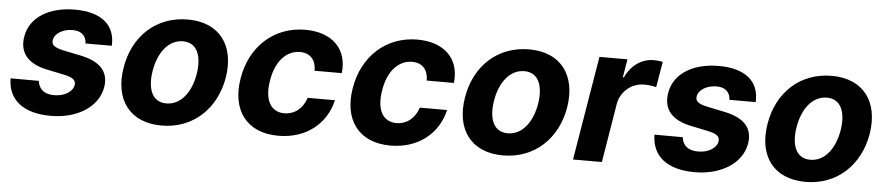

<svg xmlns="http://www.w3.org/2000/svg" viewBox="-38 -772 4624 1002"><g transform="rotate(5 2274.5 -271.0)"><path d="M391.3 -381.4H529.1C535.2 -490.4 460.2 -552.6 321.7 -552.6C186.1 -552.6 87 -491.8 70 -389.9C55.8 -305 100.9 -248.9 204.2 -228L295.1 -209.2C341.6 -198.9 357.6 -185.4 354 -160.5C348.7 -125 304.7 -97.3 249.3 -98.4C201 -98.7 171.2 -121.4 165.8 -165.8L17.8 -166.2C18.5 -54.7 97.7 10.7 243.6 10.7C381.4 10.7 490.8 -57.5 508.5 -162.3C521.7 -244.3 475.5 -294.4 373.2 -316.1L277.3 -335.9C228.7 -346.6 215.6 -361.5 219.8 -384.6C225.1 -420.1 269.2 -445.3 319.2 -445.3C367.2 -445.3 390.6 -418.7 391.3 -381.4Z M823.9 10.7C987.9 10.7 1108.3 -101.6 1136.4 -268.5C1163.7 -438.2 1079.2 -552.6 913 -552.6C747.9 -552.6 627.5 -440.7 600.5 -273.1C572.4 -103.7 657 10.7 823.9 10.7ZM752.8 -269.2C768.5 -365.4 821 -437.1 897.7 -437.1C972.3 -437.1 998.6 -367.9 983.7 -273.8C967.7 -177.6 915.1 -106.5 838.8 -106.5C763.8 -106.5 737.6 -175.4 752.8 -269.2Z M1435.4 10.7C1580.6 10.7 1685.4 -74.6 1714.1 -199.9H1571.4C1552.6 -142 1509.2 -109 1456.7 -109C1386 -109 1350.1 -168.3 1367.5 -272.7C1383.9 -375.7 1440.3 -434.7 1511.4 -434.7C1566.1 -434.7 1595.5 -397.7 1594.8 -343.8H1737.2C1752.1 -469.8 1670.8 -552.6 1528.4 -552.6C1362.9 -552.6 1240.8 -437.9 1213.8 -270.6C1185.7 -104.8 1267.4 10.7 1435.4 10.7Z M2022.7 10.7C2168 10.7 2272.7 -74.6 2301.5 -199.9H2158.7C2139.9 -142 2096.6 -109 2044 -109C1973.4 -109 1937.5 -168.3 1954.9 -272.7C1971.2 -375.7 2027.7 -434.7 2098.7 -434.7C2153.4 -434.7 2182.9 -397.7 2182.2 -343.8H2324.6C2339.5 -469.8 2258.2 -552.6 2115.8 -552.6C1950.3 -552.6 1828.1 -437.9 1801.1 -270.6C1773.1 -104.8 1854.8 10.7 2022.7 10.7Z M2612.2 10.7C2776.3 10.7 2896.7 -101.6 2924.7 -268.5C2952.1 -438.2 2867.5 -552.6 2701.3 -552.6C2536.2 -552.6 2415.8 -440.7 2388.8 -273.1C2360.8 -103.7 2445.3 10.7 2612.2 10.7ZM2541.2 -269.2C2556.8 -365.4 2609.4 -437.1 2686.1 -437.1C2760.7 -437.1 2786.9 -367.9 2772 -273.8C2756 -177.6 2703.5 -106.5 2627.1 -106.5C2552.2 -106.5 2525.9 -175.4 2541.2 -269.2Z M2978.7 0H3130L3180.8 -308.6C3192.8 -375.7 3249.3 -421.9 3315.3 -421.9C3337 -421.9 3365.1 -418.3 3378.2 -413.7L3400.9 -548.3C3387.8 -551.5 3369.7 -553.3 3354.4 -553.3C3293.3 -553.3 3237.2 -517.8 3206 -450.3H3200.3L3216.3 -545.5H3069.6Z M3764.6 -381.4H3902.3C3908.4 -490.4 3833.5 -552.6 3695 -552.6C3559.3 -552.6 3460.2 -491.8 3443.2 -389.9C3429 -305 3474.1 -248.9 3577.4 -228L3668.3 -209.2C3714.8 -198.9 3730.8 -185.4 3727.3 -160.5C3721.9 -125 3677.9 -97.3 3622.5 -98.4C3574.2 -98.7 3544.4 -121.4 3539.1 -165.8L3391 -166.2C3391.7 -54.7 3470.9 10.7 3616.8 10.7C3754.6 10.7 3864 -57.5 3881.7 -162.3C3894.9 -244.3 3848.7 -294.4 3746.4 -316.1L3650.6 -335.9C3601.9 -346.6 3588.8 -361.5 3593 -384.6C3598.4 -420.1 3642.4 -445.3 3692.5 -445.3C3740.4 -445.3 3763.8 -418.7 3764.6 -381.4Z M4197.1 10.7C4361.2 10.7 4481.5 -101.6 4509.6 -268.5C4536.9 -438.2 4452.4 -552.6 4286.2 -552.6C4121.1 -552.6 4000.7 -440.7 3973.7 -273.1C3945.7 -103.7 4030.2 10.7 4197.1 10.7ZM4126.1 -269.2C4141.7 -365.4 4194.2 -437.1 4271 -437.1C4345.5 -437.1 4371.8 -367.9 4356.9 -273.8C4340.9 -177.6 4288.4 -106.5 4212 -106.5C4137.1 -106.5 4110.8 -175.4 4126.1 -269.2Z"/></g></svg>

Font: Margiela Sans
Style: Bold Italic
Weight: 700
Italic angle: -9.39999°
Designer: Stefan Endress, Andreas Faust
Version: Version 1.100;FEAKit 1.0